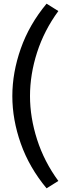

<svg xmlns="http://www.w3.org/2000/svg" viewBox="-20 -895 351 1043"><path d="M297 -835Q220 -730 181.5 -610.5Q143 -491 143 -373Q143 -257 181.5 -137Q220 -17 297 88L233 128Q139 15 93 -115Q47 -245 47 -373Q47 -501 93 -631.5Q139 -762 233 -875Z"/></svg>

Font: Bitter Medium
Style: Regular
Weight: 500
Designer: Sol Matas, and Bitter project Authors
Foundry: Sol Matas
Version: Version 2.001